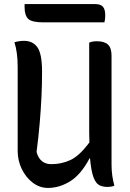

<svg xmlns="http://www.w3.org/2000/svg" viewBox="-20 -911 640 945"><path d="M216 14Q175 14 141 -12Q107 -38 87 -79.5Q67 -121 67 -168V-581Q67 -654 51 -703Q75 -710 98 -710Q142 -710 164.5 -677.5Q187 -645 187 -558Q187 -493 184 -432Q181 -371 175.5 -306Q170 -241 160 -163Q176 -103 233 -103Q283 -103 327 -123.5Q371 -144 420 -210Q419 -234 419 -262V-701Q427 -705 437 -706.5Q447 -708 457 -708Q494 -708 511.5 -691.5Q529 -675 529 -637V-101Q529 -73 532.5 -47.5Q536 -22 543 3Q528 9 508 9Q486 9 469 0.5Q452 -8 440.5 -37.5Q429 -67 423 -132H421Q378 -51 325 -18.5Q272 14 216 14ZM101 -891H447Q476 -891 487 -877.5Q498 -864 498 -835Q498 -826 497 -817.5Q496 -809 494 -801H193Q136 -801 118.5 -818.5Q101 -836 101 -876Z"/></svg>

Font: Recursive Mn Csl St Med
Style: Regular
Weight: 500
Monospace: yes
Version: Version 1.079;hotconv 1.0.112;makeotfexe 2.5.65598; ttfautoh